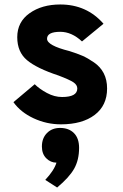

<svg xmlns="http://www.w3.org/2000/svg" viewBox="-20 -543 548 857"><path d="M252 12Q188 12 130 -15Q72 -42 40 -87L135 -167Q156 -146 189.5 -128Q223 -110 257 -110Q325 -110 325 -148Q325 -164 308 -175.5Q291 -187 241 -206Q144 -238 100.5 -274.5Q57 -311 57 -377Q57 -445 112 -484Q167 -523 249 -523Q367 -523 442 -437L346 -358Q300 -401 249 -401Q190 -401 190 -370Q190 -340 290 -315Q325 -304 348 -294Q371 -284 399.5 -264.5Q428 -245 443 -216Q458 -187 458 -148Q458 -72 402.5 -30Q347 12 252 12ZM182 260Q222 217 232 183Q206 183 186.5 163.5Q167 144 167 111Q167 74 189.5 51Q212 28 248 28Q287 28 310 51Q333 74 333 117Q333 171 311 210Q289 249 235 294Z"/></svg>

Font: Overpass Heavy
Style: Regular
Weight: 900
Designer: Delve Withrington, Thomas Jockin
Foundry: Delve Fonts
Version: Version 3.000;DELV;Overpass